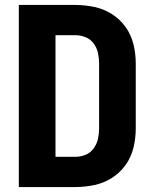

<svg xmlns="http://www.w3.org/2000/svg" viewBox="-20 -755 616 775"><path d="M56 0H284Q322 0 360.5 -8Q399 -16 432 -37Q465 -58 487.5 -90Q510 -122 519 -160Q528 -198 528 -237V-499Q528 -537 519 -575Q510 -613 487.5 -645Q465 -677 432 -698Q399 -719 360.5 -727Q322 -735 284 -735H56ZM204 -122V-613H284Q305 -613 325 -605Q345 -597 358 -579.5Q371 -562 375.5 -541Q380 -520 380 -499V-237Q380 -215 375.5 -194.5Q371 -174 358 -156Q345 -138 325 -130Q305 -122 284 -122Z"/></svg>

Font: Iosevka Sparkle Heavy
Style: Regular
Weight: 900
Designer: Belleve Invis
Foundry: Belleve Invis
Version: Version 4.5.0; ttfautohint (v1.8.3)